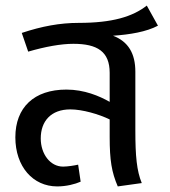

<svg xmlns="http://www.w3.org/2000/svg" viewBox="-20 -656 609 688"><path d="M185 12C217 12 249 4 269 -5L260 -66C247 -63 222 -59 206 -59C160 -59 126 -104 126 -160C126 -222 163 -264 232 -264C275 -264 334 -247 373 -228V-165C373 -82 380 -39 402 12L488 0C470 -44 465 -96 465 -189V-399C465 -464 440 -507 385 -528C445 -532 505 -542 546 -564L506 -636C455 -596 382 -574 262 -574C195 -574 130 -562 58 -538L81 -471C143 -489 199 -499 243 -499C329 -499 373 -471 373 -395V-291C336 -312 282 -335 218 -335C102 -335 35 -271 35 -164C35 -59 98 12 185 12Z"/></svg>

Font: FiraGO Unicode
Style: Regular
Weight: 400
Designer: bBox Type
Foundry: bBox Type GmbH
Version: Version 1.001;PS 001.001;hotconv 1.0.88;makeotf.lib2.5.64775